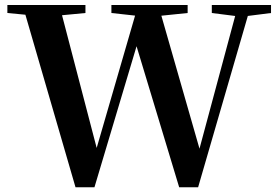

<svg xmlns="http://www.w3.org/2000/svg" viewBox="-20 -761 1131 784"><path d="M288.3 3.6 72.2 -740.5H222.4L383.3 -124.2H365.3L369.6 -139.2L544.1 -740.5H626.4L804.4 -119.7H786.7L789.9 -136.5L952.3 -740.5H1004.9L789 3.6H711.6L527.8 -604.6H547.2L543 -590.3L365.7 3.6ZM10.1 -707.9V-740.5H328.9V-707.9L184.9 -694.2H154ZM434.9 -707.9V-740.5H746.2V-707.9L613 -694.2H559.6ZM844.9 -707.9V-740.5H1086.7V-707.9L978.8 -694.2H952.7Z"/></svg>

Font: Noto Serif TC
Style: Regular
Weight: 200
Designer: Ryoko NISHIZUKA 西塚涼子 (kana & ideographs); Frank Grießhammer (Latin, Greek & Cyrillic); Wenlong ZHANG 张文龙 (bopomofo); San
Foundry: Adobe
Version: Version 2.001;hotconv 1.1.0;makeotfexe 2.6.0